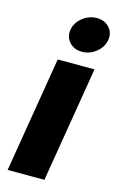

<svg xmlns="http://www.w3.org/2000/svg" viewBox="-120 -825 541 876"><g transform="rotate(15 151.0 -387.5)"><path d="M10.3 0 100.6 -545.9H274.4L184.1 0ZM197.3 -608.4Q160.6 -608.4 138.4 -632.8Q116.2 -657.2 121.6 -691.9Q127.4 -726.6 157.7 -750.7Q188 -774.9 225.1 -774.9Q261.7 -774.9 283.9 -750.7Q306.2 -726.6 300.3 -691.9Q294.9 -657.2 264.6 -632.8Q234.4 -608.4 197.3 -608.4Z"/></g></svg>

Font: Inter Extra Bold
Style: Italic
Weight: 800
Italic angle: -9.39999°
Designer: Rasmus Andersson
Foundry: rsms
Version: Version 4.000;git-3c8e0fc